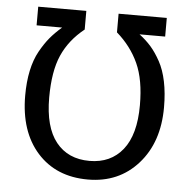

<svg xmlns="http://www.w3.org/2000/svg" viewBox="-51 -739 794 802"><g transform="rotate(5 346.0 -338.5)"><path d="M346.2 12.2Q212.9 12.2 134 -75.9Q55.2 -164.1 55.2 -314.9Q55.2 -372.6 65.2 -419.4Q75.2 -466.3 94.7 -501.5Q114.3 -536.6 134.8 -561.3Q155.3 -585.9 184.1 -610.8H77.1V-689H278.8V-610.8Q215.3 -560.1 185.5 -492.4Q155.8 -424.8 155.8 -314.9Q155.8 -191.4 205.8 -128.7Q255.9 -65.9 346.2 -65.9Q435.1 -65.9 485.6 -129.2Q536.1 -192.4 536.1 -315.9Q536.1 -422.4 505.1 -490.5Q474.1 -558.6 414.1 -610.8V-689H616.2V-610.8H508.8Q536.6 -589.8 557.9 -565.7Q579.1 -541.5 598.1 -506.8Q617.2 -472.2 627.2 -423.8Q637.2 -375.5 637.2 -315.9Q637.2 -168.9 556.4 -78.4Q475.6 12.2 346.2 12.2Z"/></g></svg>

Font: FiraGO
Style: Regular
Weight: 400
Designer: bBox Type
Foundry: bBox Type GmbH
Version: Version 1.001;PS 001.001;hotconv 1.0.88;makeotf.lib2.5.64775